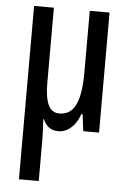

<svg xmlns="http://www.w3.org/2000/svg" viewBox="-55 -579 574 859"><g transform="rotate(5 232.5 -150.0)"><path d="M401.9 -539.1V0H331.1L321.3 -75.7H315.9Q307.1 -49.8 292.5 -30.5Q277.8 -11.2 259.3 -0.7Q240.7 9.8 219.7 9.8Q195.3 9.8 178.5 -2Q161.6 -13.7 150.9 -38.1H147.9Q148.9 -20.5 149.9 -3.4Q150.9 13.7 151.4 30.3Q151.9 46.9 151.9 61.5V239.3H63V-539.1H151.9V-199.7Q151.9 -135.3 167.5 -102.5Q183.1 -69.8 215.8 -69.8Q252.4 -69.8 273.4 -92Q294.4 -114.3 303.7 -157Q313 -199.7 313 -261.2V-539.1Z"/></g></svg>

Font: Open Sans Condensed Medium
Style: Regular
Weight: 500
Width: 3
Designer: Monotype Design Team
Foundry: Monotype Imaging Inc.
Version: Version 3.000